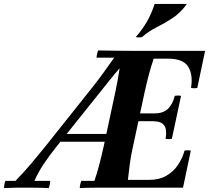

<svg xmlns="http://www.w3.org/2000/svg" viewBox="-78 -960 1069 982"><path d="M866 -190Q882 -193 898 -190L858 0H483Q449 0 407 0Q365 0 330 2Q330 -6 332.5 -17Q335 -28 338 -35H405Q419 -76 430.5 -120.5Q442 -165 452 -210L512 -490Q519 -522 524.5 -554Q530 -586 534 -611Q521 -597 509 -582Q497 -567 483 -550L211 -210Q174 -164 146 -122Q118 -80 98 -35H179Q178 -26 176.5 -16.5Q175 -7 171 2Q131 0 93.5 0Q56 0 39 0Q21 0 -0.5 0Q-22 0 -58 2Q-57 -7 -55.5 -16.5Q-54 -26 -50 -35H1Q45 -80 80.5 -122Q116 -164 153 -210L399 -519Q422 -548 450 -586.5Q478 -625 506 -665H416Q416 -673 418.5 -684Q421 -695 424 -702Q487 -701 523.5 -700.5Q560 -700 584 -700Q608 -700 631 -700H971L931 -510Q915 -507 899 -510Q910 -578 884.5 -619Q859 -660 781 -660H708Q693 -615 682.5 -575Q672 -535 662 -490L602 -210Q592 -165 586.5 -125Q581 -85 576 -40H684Q736 -40 772.5 -61Q809 -82 832 -116Q855 -150 866 -190ZM500 -235H220L238 -275H508ZM816 -470Q832 -473 848 -470L801 -250Q784 -247 769 -250Q777 -297 762 -318.5Q747 -340 705 -340H555L563 -380H713Q755 -380 779.5 -402Q804 -424 816 -470ZM878 -940Q845 -894 804.5 -867.5Q764 -841 723 -820.5Q682 -800 648 -770Q632 -767 616 -770Q650 -809 673 -848.5Q696 -888 713 -940Z"/></svg>

Font: Poltawski Nowy
Style: Bold Italic
Weight: 700
Italic angle: -12°
Designer: Adam Pótawski, Mateusz Machalski, Borys Kosmynka, Ania Wieluska
Foundry: Capitalics.wtf
Version: Version 1.001;gftools[0.9.25]